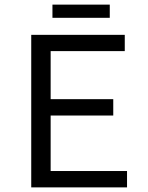

<svg xmlns="http://www.w3.org/2000/svg" viewBox="-20 -811 640 831"><path d="M207 -733.9V-791H455.1V-733.9ZM115.2 0V-660.2H520V-589.8H199.2V-381.8H470.2V-311H199.2V-70.8H529.8V0Z"/></svg>

Font: Office Code Pro D
Style: Regular
Weight: 400
Designer: Nathan Rutzky & Paul D. Hunt
Foundry: Adobe Systems Incorporated
Version: Version 1.004;PS 001.004;hotconv 1.0.70;makeotf.lib2.5.58329